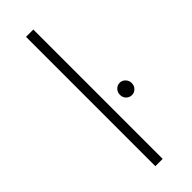

<svg xmlns="http://www.w3.org/2000/svg" viewBox="-250 -761 779 779"><g transform="rotate(-45 140.0 -371.0)"><path d="M150.9 0H108.9V-742.2H150.9ZM246.1 -341.8Q259.8 -341.8 269.8 -331.3Q279.8 -320.8 279.8 -306.2Q279.8 -291.5 269.8 -281.2Q259.8 -271 246.1 -271Q231.9 -271 221.9 -281Q211.9 -291 211.9 -306.2Q211.9 -321.3 221.9 -331.5Q231.9 -341.8 246.1 -341.8Z"/></g></svg>

Font: Montserrat Ultra Light
Style: Regular
Weight: 200
Designer: Julieta Ulanovsky
Foundry: Julieta Ulanovsky
Version: Version 3.001;PS 003.001;hotconv 1.0.70;makeotf.lib2.5.58329